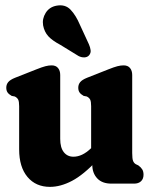

<svg xmlns="http://www.w3.org/2000/svg" viewBox="-20 -702 576 734"><path d="M332.8 -72V-94L328.4 -96.1V-296.1Q328.4 -314 324.6 -321.4Q320.7 -328.7 311.8 -333.1L299.7 -335.5Q288.5 -341.9 283.9 -348.9Q279.2 -355.9 279.2 -366.7Q279.2 -379.1 286.6 -388.1Q294 -397.1 312.8 -404.7L393.9 -436.7Q416.4 -445.7 429 -448.9Q441.7 -452.1 452.5 -452.1Q468.8 -452.1 477.1 -441.9Q485.4 -431.8 485.4 -415.3V-116.8Q485.4 -95 488.8 -86.6Q492.3 -78.2 499.4 -74.2L508.7 -69.8Q518.5 -62.8 523.6 -54.7Q528.7 -46.7 528.7 -34.2Q528.7 -18.1 519 -9Q509.4 0 492.7 0H405.9Q370.4 0 351.6 -20.2Q332.8 -40.4 332.8 -72ZM53.2 -131V-296.1Q53.2 -314 49.4 -321.4Q45.5 -328.7 36.6 -333.1L24.5 -335.5Q13.3 -341.9 8.7 -348.9Q4 -355.9 4 -366.7Q4 -379.1 11.4 -388.1Q18.8 -397.1 37.6 -404.7L118.7 -436.7Q141.2 -445.7 153.8 -448.9Q166.5 -452.1 177.3 -452.1Q193.6 -452.1 201.9 -441.9Q210.2 -431.8 210.2 -415.3V-170.9Q210.2 -137.7 223.9 -120.3Q237.6 -102.9 260.7 -102.9Q277.3 -102.9 293.9 -110.7Q310.6 -118.6 327.7 -134.9L342.6 -149.2L372.3 -111L352.9 -90.6Q299 -33.5 255.3 -10.6Q211.6 12.4 171.1 12.4Q116.9 12.4 85.1 -25.5Q53.2 -63.4 53.2 -131ZM285.7 -606.8 319.9 -532.7Q325 -521.1 326.4 -510.2Q327.9 -499.4 320.5 -490.5Q313.7 -482.9 302.3 -482.6Q291 -482.3 280.2 -487.9L211.6 -530Q179.8 -546.9 164.6 -563.5Q149.5 -580.2 144.8 -605Q140.6 -630.1 154.6 -652.7Q168.6 -675.3 196.2 -680.3Q229.1 -686.4 249.5 -665.2Q269.9 -644 285.7 -606.8Z"/></svg>

Font: Fraunces 144pt S100 Black
Style: Regular
Weight: 900
Version: Version 1.000